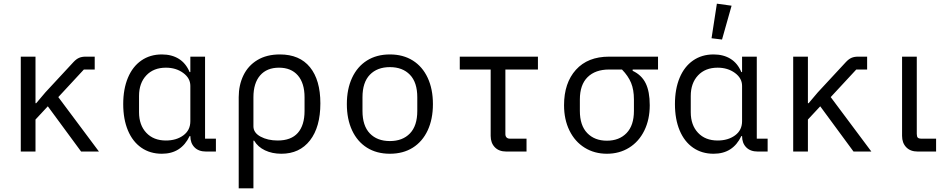

<svg xmlns="http://www.w3.org/2000/svg" viewBox="-20 -824 5140 1044"><path d="M240 -246 173 -174V0H93V-516H173V-263H177L227 -322L380 -487Q395 -503 410 -509.5Q425 -516 446 -516H495V-446H436L297 -296L518 0H421Z M1154 0H1100Q1060 0 1037.5 -23Q1015 -46 1015 -84H1011Q988 -36 950.5 -12Q913 12 860 12Q796 12 748.5 -21Q701 -54 675.5 -115Q650 -176 650 -258Q650 -340 675.5 -401Q701 -462 748.5 -495Q796 -528 860 -528Q914 -528 952.5 -504Q991 -480 1011 -432H1015V-516H1095V-70H1154ZM1015 -165V-357Q1015 -399 976 -427.5Q937 -456 882 -456Q815 -456 775.5 -414Q736 -372 736 -302V-214Q736 -144 775.5 -102Q815 -60 882 -60Q939 -60 977 -88Q1015 -116 1015 -165Z M1278 -296Q1278 -361 1303.5 -414Q1329 -467 1379.5 -497.5Q1430 -528 1502 -528Q1609 -528 1665.5 -458.5Q1722 -389 1722 -262Q1722 -133 1665.5 -60.5Q1609 12 1510 12Q1460 12 1421 -6.5Q1382 -25 1362 -59H1358V200H1278ZM1636 -221V-295Q1636 -372 1599.5 -414Q1563 -456 1497 -456Q1431 -456 1394.5 -414Q1358 -372 1358 -295V-137Q1358 -102 1397 -81Q1436 -60 1490 -60Q1563 -60 1599.5 -101.5Q1636 -143 1636 -221Z M1866 -258Q1866 -340 1894.5 -401Q1923 -462 1975.5 -495Q2028 -528 2100 -528Q2172 -528 2224.5 -495Q2277 -462 2305.5 -401Q2334 -340 2334 -258Q2334 -176 2305.5 -115Q2277 -54 2224.5 -21Q2172 12 2100 12Q2028 12 1975.5 -21Q1923 -54 1894.5 -115Q1866 -176 1866 -258ZM2249 -221V-295Q2249 -376 2209 -417.5Q2169 -459 2100 -459Q2031 -459 1991 -417.5Q1951 -376 1951 -295V-221Q1951 -140 1991 -98.5Q2031 -57 2100 -57Q2169 -57 2209 -98.5Q2249 -140 2249 -221Z M2733 0Q2693 0 2670.5 -23.5Q2648 -47 2648 -85V-446H2480V-516H2905V-446H2728V-95Q2728 -83 2734.5 -76.5Q2741 -70 2753 -70H2843V0Z M3420 -446V-439Q3469 -416 3491 -371Q3513 -326 3513 -252Q3513 -174 3483.5 -114Q3454 -54 3401 -21Q3348 12 3280 12Q3212 12 3159 -21Q3106 -54 3076.5 -114Q3047 -174 3047 -252Q3047 -373 3111.5 -444.5Q3176 -516 3292 -516H3558V-446ZM3292 -446Q3217 -446 3175 -404.5Q3133 -363 3133 -283V-221Q3133 -142 3173 -100.5Q3213 -59 3280 -59Q3347 -59 3387 -100.5Q3427 -142 3427 -221V-283Q3427 -336 3411.5 -373.5Q3396 -411 3362 -446Z M4154 0H4100Q4060 0 4037.5 -23Q4015 -46 4015 -84H4011Q3988 -36 3950.5 -12Q3913 12 3860 12Q3796 12 3748.5 -21Q3701 -54 3675.5 -115Q3650 -176 3650 -258Q3650 -340 3675.5 -401Q3701 -462 3748.5 -495Q3796 -528 3860 -528Q3914 -528 3952.5 -504Q3991 -480 4011 -432H4015V-516H4095V-70H4154ZM4015 -165V-357Q4015 -399 3976 -427.5Q3937 -456 3882 -456Q3815 -456 3775.5 -414Q3736 -372 3736 -302V-214Q3736 -144 3775.5 -102Q3815 -60 3882 -60Q3939 -60 3977 -88Q4015 -116 4015 -165ZM3849 -616 3878 -804 3958 -793 3906 -609Z M4440 -246 4373 -174V0H4293V-516H4373V-263H4377L4427 -322L4580 -487Q4595 -503 4610 -509.5Q4625 -516 4646 -516H4695V-446H4636L4497 -296L4718 0H4621Z M5070 0H4970Q4930 0 4907.5 -23.5Q4885 -47 4885 -85V-516H4965V-96Q4965 -81 4970.5 -75.5Q4976 -70 4991 -70H5070Z"/></svg>

Font: iA Writer Quattro V
Style: Regular
Weight: 400
Designer: Mike Abbink, Paul van der Laan, Pieter van Rosmalen, Oliver Reichenstein
Foundry: Information Architects Inc.
Version: Version 2.000